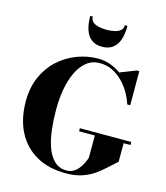

<svg xmlns="http://www.w3.org/2000/svg" viewBox="-144 -1121 1070 1240"><g transform="rotate(15 391.5 -501.5)"><path d="M426.5 -295H770V-274.5H724.5V-150.5Q694 -124 664 -96Q634 -68 599.2 -44Q564.5 -20 519.2 -5Q474 10 413 10Q298 10 215.5 -36.8Q133 -83.5 88.5 -169.8Q44 -256 44 -375Q44 -464 75 -535.2Q106 -606.5 160 -656.5Q214 -706.5 283 -733.2Q352 -760 428 -760Q468 -760 506.5 -746.2Q545 -732.5 578.5 -708.5L685 -750H702V-522.5H682Q670.5 -560 649 -597.2Q627.5 -634.5 596.8 -665.8Q566 -697 527.5 -715.8Q489 -734.5 443.5 -734.5Q392 -734.5 354.8 -704.2Q317.5 -674 293.5 -622.8Q269.5 -571.5 258.2 -507.5Q247 -443.5 247 -375Q247 -307 254.2 -241.5Q261.5 -176 280 -123.8Q298.5 -71.5 331 -40.2Q363.5 -9 413 -9Q437.5 -9 456.8 -19.5Q476 -30 490.5 -47.5Q505 -65 515.2 -85.5Q525.5 -106 532 -125V-274.5H426.5ZM428 -840Q386.5 -840 358.8 -859.8Q331 -879.5 317.2 -918.2Q303.5 -957 303.5 -1013H320.5Q320.5 -990 336 -977Q351.5 -964 376.2 -958.8Q401 -953.5 428 -953.5Q455 -953.5 479.8 -958.8Q504.5 -964 520 -977Q535.5 -990 535.5 -1013H552.5Q552.5 -957 538.8 -918.2Q525 -879.5 497 -859.8Q469 -840 428 -840Z"/></g></svg>

Font: Bodoni Moda 11pt ExtraBold
Style: Regular
Weight: 800
Designer: Owen Earl
Foundry: indestructible type
Version: Version 2.004